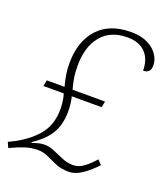

<svg xmlns="http://www.w3.org/2000/svg" viewBox="-139 -818 802 923"><g transform="rotate(20 262.0 -357.0)"><path d="M319 10Q281 10 252.5 -2Q224 -14 199 -26Q174 -38 146 -38Q112 -38 80.5 -27.5Q49 -17 22 -4L8 2L-4 -25L32 -43Q105 -84 142.5 -134Q180 -184 180 -259Q180 -281 177 -301Q174 -321 169 -336H65L71 -367H162Q155 -391 150 -420Q145 -449 145 -483Q145 -593 204 -658.5Q263 -724 374 -724Q425 -724 459.5 -706.5Q494 -689 511 -662.5Q528 -636 528 -609Q528 -569 490 -569Q490 -627 458 -660.5Q426 -694 366 -694Q279 -694 232.5 -637.5Q186 -581 186 -485Q186 -449 191 -419.5Q196 -390 203 -367H369L363 -336H210Q214 -322 216.5 -302Q219 -282 219 -261Q219 -198 193.5 -152Q168 -106 104 -63L105 -59Q121 -65 136.5 -69Q152 -73 168 -73Q192 -73 218.5 -61.5Q245 -50 272.5 -38.5Q300 -27 328 -27Q357 -27 384 -47.5Q411 -68 434 -95L455 -73Q425 -40 389.5 -15Q354 10 319 10Z"/></g></svg>

Font: Noto Serif ExtraLight
Style: Italic
Weight: 200
Italic angle: -12°
Designer: Monotype Design Team
Foundry: Monotype Imaging Inc.
Version: Version 2.014; ttfautohint (v1.8.4.7-5d5b)